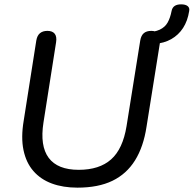

<svg xmlns="http://www.w3.org/2000/svg" viewBox="-20 -854 891 883"><path d="M336 9Q270 9 218.5 -10Q167 -29 133.5 -67.5Q100 -106 88 -164Q76 -222 89 -299L147 -668Q151 -691 164 -701.5Q177 -712 198 -712Q221 -712 231.5 -699Q242 -686 238 -660L180 -291Q163 -183 204 -128Q245 -73 342 -73Q437 -73 491 -121Q545 -169 562 -274L625 -668Q629 -691 641.5 -701.5Q654 -712 676 -712Q698 -712 708.5 -699Q719 -686 716 -660L654 -272Q640 -179 601 -116.5Q562 -54 497 -22.5Q432 9 336 9ZM689 -652 645 -684 648 -705Q690 -706 714.5 -717.5Q739 -729 751 -750.5Q763 -772 769 -803Q772 -819 783 -826.5Q794 -834 813 -834Q833 -834 843 -826Q853 -818 850 -803Q843 -758 822 -725.5Q801 -693 767.5 -674Q734 -655 689 -652Z"/></svg>

Font: Nunito ExtraLight Medium
Style: Italic
Weight: 500
Italic angle: -9°
Version: Version 3.602